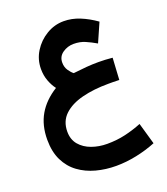

<svg xmlns="http://www.w3.org/2000/svg" viewBox="-158 -656 958 1103"><g transform="rotate(-20 321.5 -104.5)"><path d="M554.2 -253.9 546.4 -120.6Q525.4 -121.6 510 -121.6Q494.6 -121.6 479 -121.6Q390.1 -121.6 318.8 -103.5Q247.6 -85.4 205.8 -46.1Q164.1 -6.8 164.1 56.6Q164.1 105 191.2 137Q218.3 168.9 262.2 184.8Q306.2 200.7 356.4 200.7Q415.5 200.7 467.3 188.7Q519 176.8 569.3 156.7L606.9 288.1Q550.3 311 486.8 324.2Q423.3 337.4 362.3 337.4Q298.3 337.4 240.2 321.8Q182.1 306.2 137 273.2Q91.8 240.2 65.9 187.5Q40 134.8 40 61Q40 -26.9 77.6 -91.6Q115.2 -156.2 189 -202.1Q170.4 -226.1 157.7 -259.8Q145 -293.5 145 -333Q145 -391.1 175.3 -439.7Q205.6 -488.3 254.9 -517.8Q304.2 -547.4 360.8 -547.4Q410.2 -547.4 458.5 -527.8Q506.8 -508.3 554.2 -474.6L503.4 -359.4Q470.7 -378.4 439.7 -391.8Q408.7 -405.3 370.1 -405.3Q333 -405.3 302.7 -384.3Q272.5 -363.3 272.5 -326.2Q272.5 -298.3 286.4 -277.8Q300.3 -257.3 314 -247.1Q358.9 -252.4 395.3 -255.4Q431.6 -258.3 468.8 -258.3Q489.3 -258.3 509.5 -257.3Q529.8 -256.3 554.2 -253.9Z"/></g></svg>

Font: Vazirmatn UI FD ExtraBold
Style: Regular
Weight: 800
Designer: Saber Rastikerdar
Foundry: Saber Rastikerdar
Version: Version 33.003